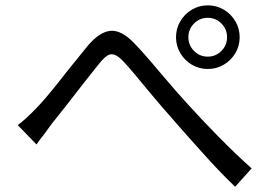

<svg xmlns="http://www.w3.org/2000/svg" viewBox="-20 -716 1017 717"><path d="M116.3 -312.7Q152.1 -348.5 235.8 -456.4Q276.4 -506.6 308.6 -546.1Q352.1 -597 392.3 -600.8Q432.6 -604.6 479.5 -556.4Q515 -520.4 580 -442.5Q645.6 -365.4 675.4 -333.3Q729.5 -273.3 794.7 -206.8Q860 -140.4 919.7 -87.2L858.2 -18.6Q812.7 -61.8 763 -116.1Q713.3 -170.5 642.6 -250.7Q636 -259.2 629 -266.5Q604.4 -293.8 583.5 -318.5Q562.6 -343.1 538.9 -371.3Q469.5 -455.9 445.2 -481.9Q424.4 -504.6 410 -510.7Q395.5 -516.8 382.3 -509.2Q369 -501.5 350.8 -479L293.1 -406.4Q217.3 -308.1 173.5 -254Q162.8 -240.1 142.9 -212.2Q125.4 -190.7 116.3 -176.5L46.4 -248.7Q76.2 -270.8 116.3 -312.7ZM756 -504.5Q785.5 -504.5 806.7 -525.7Q827.9 -546.9 827.9 -577Q827.9 -607.2 806.7 -628.4Q785.5 -649.5 756 -649.5Q725.8 -649.5 704.7 -628.4Q683.5 -607.2 683.5 -577Q683.5 -546.9 704.7 -525.7Q725.8 -504.5 756 -504.5ZM756 -696Q788.5 -696 815.7 -680Q842.9 -663.9 858.9 -636.7Q875 -609.5 875 -577Q875 -544.6 858.9 -517.5Q842.9 -490.5 815.7 -474.4Q788.5 -458.4 756 -458.4Q723.5 -458.4 696.5 -474.4Q669.4 -490.5 653.4 -517.5Q637.3 -544.6 637.3 -577Q637.3 -609.5 653.4 -636.7Q669.4 -663.9 696.5 -680Q723.5 -696 756 -696Z"/></svg>

Font: Min Sans VF VF
Style: Regular
Weight: 400
Designer: Jinseong-Kim, NotoSansCJK, Nunito
Foundry: Jinseong-Kim
Version: Version 1.420;Glyphs 3.1.2 (3151)